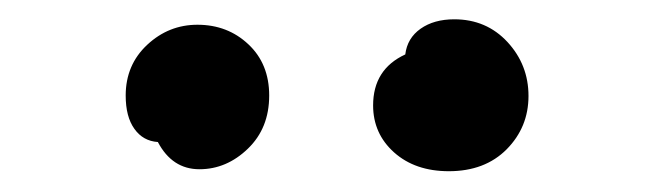

<svg xmlns="http://www.w3.org/2000/svg" viewBox="-20 -802 660 194"><path d="M357 -695.5Q357 -732 389.5 -747Q391.5 -763.5 405 -773Q418.5 -782.5 439 -782.5Q471.5 -782.5 492.8 -759.5Q514 -736.5 514 -705Q514 -673.5 492 -651.2Q470 -629 433.5 -629Q399.5 -629 378.2 -648Q357 -667 357 -695.5ZM107 -705.5Q107 -736.5 128.8 -756.8Q150.5 -777 179.5 -777Q210 -777 231 -757.2Q252 -737.5 252 -705.5Q252 -672.5 230.5 -651.8Q209 -631 181.5 -631Q154 -631 139.5 -658.5Q124.5 -659.5 115.8 -671.8Q107 -684 107 -705.5Z"/></svg>

Font: Monaspace Radon
Style: Regular
Weight: 400
Designer: Riley Cran & the Lettermatic Team
Foundry: Lettermatic
Version: Version 1.000 (Monaspace Radon)